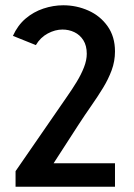

<svg xmlns="http://www.w3.org/2000/svg" viewBox="-20 -708 508 728"><path d="M39 0V-59L195 -285Q214 -313 234 -341.5Q254 -370 271 -398Q288 -426 298.5 -453Q309 -480 309 -504Q309 -535 296 -555.5Q283 -576 262 -586Q241 -596 217 -596Q189 -596 161 -581Q133 -566 116 -537L29 -572Q47 -612 77 -637.5Q107 -663 144.5 -675.5Q182 -688 220 -688Q270 -688 315 -668Q360 -648 388 -608.5Q416 -569 416 -513Q416 -476 403.5 -442Q391 -408 370.5 -374.5Q350 -341 325.5 -306Q301 -271 277 -234L171 -70L160 -89H416V0Z"/></svg>

Font: Yaldevi ExtraLight SemiBold
Style: Regular
Weight: 600
Version: Version 1.100